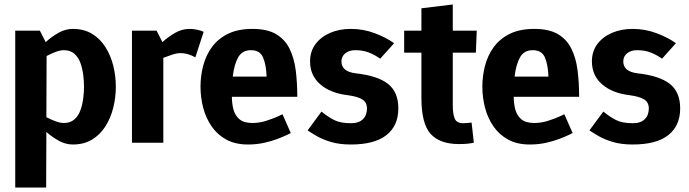

<svg xmlns="http://www.w3.org/2000/svg" viewBox="-20 -637 3074 857"><path d="M265 -88Q294 -88 312 -104Q330 -120 339 -145Q348 -170 351.5 -198Q355 -226 355 -250Q355 -274 351.5 -302.5Q348 -331 339 -356Q330 -381 312 -397Q294 -413 265 -413Q249 -413 229 -405.5Q209 -398 188 -387L187 -114Q208 -103 228.5 -95.5Q249 -88 265 -88ZM158 -500 184 -449Q210 -473 241 -490.5Q272 -508 305 -508Q355 -508 391 -486Q427 -464 450.5 -427Q474 -390 485.5 -344Q497 -298 497 -250Q497 -202 485.5 -156Q474 -110 450.5 -73Q427 -36 391 -14Q355 8 305 8Q273 8 243 -8.5Q213 -25 187 -48L186 200H48V-500Z M852 -381Q818 -400 786 -400Q770 -400 750 -393.5Q730 -387 709 -379V0H569V-500H679L705 -449Q731 -473 762 -490.5Q793 -508 825 -508H826Q842 -508 859 -504.5Q876 -501 889 -495Z M1087 8Q1030 8 990 -14Q950 -36 924.5 -73Q899 -110 887 -156Q875 -202 875 -250Q875 -298 887 -344Q899 -390 926 -427Q953 -464 997.5 -486Q1042 -508 1107 -508Q1173 -508 1212.5 -484.5Q1252 -461 1272.5 -419.5Q1293 -378 1300 -323Q1307 -268 1307 -205H1015Q1015 -175 1022 -148.5Q1029 -122 1048.5 -105Q1068 -88 1107 -88Q1138 -88 1169 -98Q1200 -108 1220.5 -117.5Q1241 -127 1241 -127L1278 -43Q1278 -43 1262.5 -35.5Q1247 -28 1220 -17.5Q1193 -7 1159 0.5Q1125 8 1087 8ZM1100 -413Q1061 -413 1043 -381Q1025 -349 1019 -295H1170Q1168 -349 1154 -381Q1140 -413 1100 -413Z M1353 -55 1415 -139Q1443 -116 1471 -101.5Q1499 -87 1546 -87Q1582 -87 1600 -105Q1618 -123 1618 -153Q1618 -180 1597.5 -193Q1577 -206 1533 -212Q1455 -221 1409.5 -260.5Q1364 -300 1364 -363Q1364 -408 1388.5 -440.5Q1413 -473 1454 -490.5Q1495 -508 1546 -508Q1602 -508 1653.5 -488.5Q1705 -469 1739 -444L1677 -375Q1655 -391 1628 -402Q1601 -413 1566 -413Q1538 -413 1521 -399Q1504 -385 1504 -363Q1504 -318 1566 -310Q1666 -299 1712 -262.5Q1758 -226 1758 -153Q1758 -76 1705 -34Q1652 8 1546 8Q1496 8 1458.5 -3Q1421 -14 1395 -29Q1369 -44 1353 -55Z M2085 -90 2095 0Q2081 3 2066 4.5Q2051 6 2028 6Q1943 6 1902 -39.5Q1861 -85 1861 -200V-402H1784V-500H1861V-600L2001 -617V-500H2108L2104 -402H2001V-167Q2001 -129 2009.5 -108Q2018 -87 2048 -87Q2057 -87 2065.5 -88Q2074 -89 2085 -90Z M2345 8Q2288 8 2248 -14Q2208 -36 2182.5 -73Q2157 -110 2145 -156Q2133 -202 2133 -250Q2133 -298 2145 -344Q2157 -390 2184 -427Q2211 -464 2255.5 -486Q2300 -508 2365 -508Q2431 -508 2470.5 -484.5Q2510 -461 2530.5 -419.5Q2551 -378 2558 -323Q2565 -268 2565 -205H2273Q2273 -175 2280 -148.5Q2287 -122 2306.5 -105Q2326 -88 2365 -88Q2396 -88 2427 -98Q2458 -108 2478.5 -117.5Q2499 -127 2499 -127L2536 -43Q2536 -43 2520.5 -35.5Q2505 -28 2478 -17.5Q2451 -7 2417 0.5Q2383 8 2345 8ZM2358 -413Q2319 -413 2301 -381Q2283 -349 2277 -295H2428Q2426 -349 2412 -381Q2398 -413 2358 -413Z M2611 -55 2673 -139Q2701 -116 2729 -101.5Q2757 -87 2804 -87Q2840 -87 2858 -105Q2876 -123 2876 -153Q2876 -180 2855.5 -193Q2835 -206 2791 -212Q2713 -221 2667.5 -260.5Q2622 -300 2622 -363Q2622 -408 2646.5 -440.5Q2671 -473 2712 -490.5Q2753 -508 2804 -508Q2860 -508 2911.5 -488.5Q2963 -469 2997 -444L2935 -375Q2913 -391 2886 -402Q2859 -413 2824 -413Q2796 -413 2779 -399Q2762 -385 2762 -363Q2762 -318 2824 -310Q2924 -299 2970 -262.5Q3016 -226 3016 -153Q3016 -76 2963 -34Q2910 8 2804 8Q2754 8 2716.5 -3Q2679 -14 2653 -29Q2627 -44 2611 -55Z"/></svg>

Font: Epunda Sans
Style: Bold
Weight: 700
Designer: Simon Atzbach
Foundry: typofactur
Version: Version 2.204; ttfautohint (v1.8.4.7-5d5b)